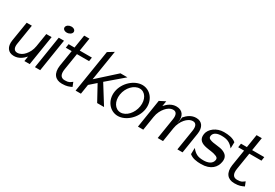

<svg xmlns="http://www.w3.org/2000/svg" viewBox="36 -1474 3315 2315"><g transform="rotate(30 1693.0 -316.5)"><path d="M51 -142C37 -51 76 11 160 11C226 11 276 -27 313 -69L302 0H376L442 -414H368L338 -227C329 -171 304 -126 276 -95C252 -67 217 -43 176 -43C129 -43 114 -83 123 -138L167 -414H95Z M518 -598C514 -572 538 -552 572 -552C606 -552 638 -572 642 -598C646 -624 621 -644 587 -644C553 -644 522 -624 518 -598ZM449 0H522L593 -451H520Z M654 -389H736L700 -165C684 -52 734 11 829 11C897 11 925 -3 961 -20L938 -78C905 -55 897 -42 838 -42C780 -42 760 -84 772 -158L809 -389H978L986 -443H817L846 -626H773L744 -443H662Z M1015 0H1089L1110 -134L1199 -212L1315 0H1411L1250 -258L1476 -451H1379L1124 -221L1191 -641L1109 -591Z M1429 -226C1408 -95 1495 11 1606 11C1717 11 1836 -95 1857 -226C1878 -357 1792 -462 1681 -462C1570 -462 1450 -357 1429 -226ZM1501 -226C1517 -328 1595 -409 1673 -409C1751 -409 1801 -328 1785 -226C1769 -124 1693 -42 1615 -42C1537 -42 1485 -124 1501 -226Z M1883 0H1957L1988 -196C1997 -255 2023 -301 2051 -334C2076 -363 2111 -389 2152 -389C2199 -389 2213 -347 2204 -289L2158 0H2230H2232L2263 -196C2272 -255 2297 -301 2325 -334C2350 -363 2385 -389 2426 -389C2473 -389 2487 -347 2478 -289L2432 0H2504L2549 -284C2564 -379 2525 -443 2441 -443C2375 -443 2326 -405 2289 -362L2276 -280L2274 -279L2277 -295C2291 -383 2250 -443 2166 -443C2100 -443 2051 -405 2014 -362L2026 -435L1945 -394Z M2617 -321C2603 -235 2661 -208 2721 -195C2765 -185 2824 -184 2862 -167C2883 -160 2901 -148 2897 -120C2888 -63 2831 -42 2770 -42C2694 -42 2655 -59 2605 -120L2603 -33C2645 3 2704 11 2766 11C2903 11 2964 -61 2977 -142C2988 -209 2956 -240 2913 -259C2859 -284 2774 -276 2723 -299C2706 -306 2693 -316 2697 -342C2705 -392 2757 -409 2812 -409C2888 -409 2932 -392 2982 -331L2984 -418C2941 -454 2877 -462 2815 -462C2714 -462 2629 -396 2617 -321Z M3054 -389H3136L3100 -165C3084 -52 3134 11 3229 11C3297 11 3325 -3 3361 -20L3338 -78C3305 -55 3297 -42 3238 -42C3180 -42 3160 -84 3172 -158L3209 -389H3378L3386 -443H3217L3246 -626H3173L3144 -443H3062Z"/></g></svg>

Font: Charger Sport
Style: DfNrwObl
Weight: 400
Designer: Jasper
Foundry: Cannot Into Space Fonts
Version: Version 1.1